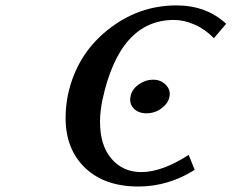

<svg xmlns="http://www.w3.org/2000/svg" viewBox="-20 -678 848 703"><path d="M517.1 -263.2Q485.4 -263.2 469 -281.5Q452.6 -299.8 458 -324.2Q461.4 -349.1 486.6 -367.7Q511.7 -386.2 541 -386.2Q568.8 -386.2 587.4 -367.2Q606 -348.1 600.1 -321.8Q594.7 -298.3 570.6 -280.8Q546.4 -263.2 517.1 -263.2ZM670.9 -110.8 692.9 -56.2Q596.2 4.9 486.8 4.9Q362.8 4.9 291.5 -63.5Q220.2 -131.8 220.2 -246.1Q220.2 -289.1 229 -332Q260.3 -476.6 373 -567.4Q485.8 -658.2 626 -658.2Q735.8 -658.2 808.1 -590.8L763.2 -538.1Q731 -571.3 692.1 -588.1Q653.3 -605 617.2 -605Q418 -605 355 -312Q346.2 -269 346.2 -232.9Q346.2 -145 388.4 -96.4Q430.7 -47.9 497.1 -47.9Q573.2 -47.9 670.9 -110.8Z"/></svg>

Font: Linear Smooth
Style: Bold Italic
Weight: 700
Designer: Philipp H. Poll, Flanker
Foundry: Philipp H. Poll, reworked by Flanker
Version: Version 1.061 | FøM Fix